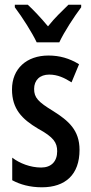

<svg xmlns="http://www.w3.org/2000/svg" viewBox="-20 -879 388 816"><path d="M136 -699H232C253 -744 295 -808 325 -848V-859H271C239 -827 216 -807 184 -767C155 -802 122 -837 98 -859H43V-848C76 -804 116 -741 136 -699ZM318 -242C318 -326 271 -366 206 -407C142 -446 125 -464 125 -501C125 -538 149 -562 189 -562C225 -562 254 -548 284 -529L316 -606C275 -631 234 -643 186 -643C93 -643 31 -587 31 -499C31 -416 73 -373 142 -332C208 -296 223 -273 223 -236C223 -193 198 -167 155 -167C109 -167 63 -185 32 -209V-113C65 -95 107 -83 158 -83C258 -83 318 -137 318 -242Z"/></svg>

Font: Noto Sans Kannada UI ExtraCondensed Medium
Style: Regular
Weight: 500
Width: 2
Designer: Jelle Bosma - Monotype Design Team
Foundry: Monotype Imaging Inc.
Version: Version 2.005